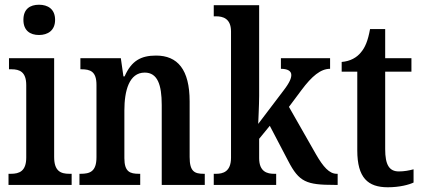

<svg xmlns="http://www.w3.org/2000/svg" viewBox="-20 -782 1787 812"><path d="M145 -634C182 -634 213 -653 213 -698C213 -744 182 -762 145 -762C107 -762 79 -744 79 -698C79 -653 107 -634 145 -634ZM16 0H283V-47H273C237 -47 209 -58 209 -118V-536H18V-489H29C63 -489 91 -478 91 -422V-116C91 -58 62 -47 26 -47H16Z M316 0H573V-47H568C530 -47 506 -55 506 -113V-315C506 -398 526 -475 592 -475C646 -475 664 -424 664 -338V0H846V-47H842C803 -47 782 -56 782 -118V-353C782 -488 731 -547 640 -547C576 -547 536 -525 507 -459H502L491 -536H320V-489H324C362 -489 388 -480 388 -423V-117C388 -56 360 -47 321 -47H316Z M884 0H1148V-47H1139C1111 -47 1076 -55 1076 -113V-195L1121 -250L1199 -101C1245 -12 1276 0 1395 0H1408V-47H1404C1373 -47 1347 -76 1316 -130L1202 -330L1255 -401C1299 -460 1336 -491 1376 -491V-536H1168V-491C1196 -491 1212 -482 1212 -465C1212 -452 1206 -434 1179 -399L1072 -258C1072 -263 1076 -340 1076 -376V-760H884V-713H894C921 -713 957 -705 957 -649V-115C957 -55 922 -47 894 -47H884Z M1620 10C1671 10 1710 -1 1729 -10V-66C1710 -61 1690 -57 1667 -57C1626 -57 1609 -85 1609 -151V-479H1720V-536H1609V-659H1545C1536 -609 1524 -581 1506 -560C1489 -539 1462 -523 1425 -520V-479H1491V-146C1491 -30 1536 10 1620 10Z"/></svg>

Font: Noto Serif Condensed Semi
Style: Regular
Weight: 600
Width: 3
Designer: Monotype Design Team
Foundry: Monotype Imaging Inc.
Version: Version 1.002